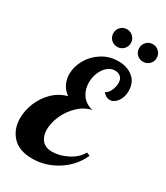

<svg xmlns="http://www.w3.org/2000/svg" viewBox="-232 -1043 1004 1159"><g transform="rotate(30 270.0 -463.5)"><path d="M255.5 -840.5C267.2 -828.8 281.7 -823 299 -823C315.7 -823 330 -828.8 342 -840.5C354 -852.2 360 -866.7 360 -884C360 -900.7 354 -915 342 -927C330 -939 315.7 -945 299 -945C281.7 -945 267.2 -939 255.5 -927C243.8 -915 238 -900.7 238 -884C238 -866.7 243.8 -852.2 255.5 -840.5ZM435.5 -840.5C447.2 -828.8 461.7 -823 479 -823C495.7 -823 510 -828.8 522 -840.5C534 -852.2 540 -866.7 540 -884C540 -900.7 534 -915 522 -927C510 -939 495.7 -945 479 -945C461.7 -945 447.2 -939 435.5 -927C423.8 -915 418 -900.7 418 -884C418 -866.7 423.8 -852.2 435.5 -840.5ZM53.5 -32C84.5 1.3 130.3 18 191 18C252.3 18 310 1 364 -33C418 -67 458 -112.7 484 -170L461 -180C443.7 -148.7 416.8 -123.8 380.5 -105.5C344.2 -87.2 309.3 -78 276 -78C244 -78 220.2 -87.3 204.5 -106C188.8 -124.7 181 -149 181 -179C181 -210.3 188.7 -243.2 204 -277.5C219.3 -311.8 240.7 -342 268 -368C295.3 -394 326 -410.7 360 -418C326 -426.7 300.7 -443.2 284 -467.5C267.3 -491.8 259 -520 259 -552C259 -575.3 263.3 -597.8 272 -619.5C280.7 -641.2 292.8 -658.8 308.5 -672.5C324.2 -686.2 341.7 -693 361 -693C376.3 -693 389.3 -688.5 400 -679.5C410.7 -670.5 416 -656.3 416 -637C416 -619 411.7 -601 403 -583C394.3 -565 384 -554 372 -550C385.3 -532 401 -523 419 -523C439 -523 456.3 -533 471 -553C485.7 -573 493 -597.7 493 -627C493 -666.3 479.7 -697 453 -719C426.3 -741 392 -752 350 -752C309.3 -752 272.2 -741.5 238.5 -720.5C204.8 -699.5 178.5 -672.3 159.5 -639C140.5 -605.7 131 -571.7 131 -537C131 -513.7 136 -491.5 146 -470.5C156 -449.5 171.3 -431.7 192 -417C154.7 -407.7 122 -389.3 94 -362C66 -334.7 44.5 -302.8 29.5 -266.5C14.5 -230.2 7 -194 7 -158C7 -107.3 22.5 -65.3 53.5 -32Z"/></g></svg>

Font: DonutKreme
Style: Regular
Weight: 400
Designer: Impallari Type
Foundry: Impallari Type
Version: Version 2.100